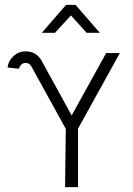

<svg xmlns="http://www.w3.org/2000/svg" viewBox="-20 -765 545 785"><path d="M388 -631H334L270 -702L205 -631H151L250 -745H289ZM85 -508Q75 -508 67.5 -501Q60 -494 58 -484L11 -489Q14 -516 35 -535.5Q56 -555 85 -555Q128 -555 150 -517L273 -293L414 -548H470L299 -239V0H246L249 -238L108 -494Q99 -508 85 -508Z"/></svg>

Font: Bhavuka
Style: Regular
Weight: 400
Version: 2.94.0; ttfautohint (v1.2) -l 7 -r 28 -G 50 -x 13 -D deva -f